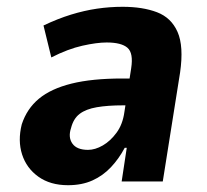

<svg xmlns="http://www.w3.org/2000/svg" viewBox="-20 -534 608 565"><path d="M180 11Q128 11 93 -14Q58 -39 45 -79.5Q32 -120 44 -168Q59 -214 94.5 -243.5Q130 -273 190.5 -288Q251 -303 340 -303H383L372 -224H342Q297 -224 265 -218.5Q233 -213 214.5 -199Q196 -185 189 -157Q180 -130 193 -111.5Q206 -93 239 -93Q260 -93 282.5 -106Q305 -119 323 -143.5Q341 -168 346 -204L366 -333Q373 -378 355 -393.5Q337 -409 294 -409Q265 -409 222.5 -399.5Q180 -390 131 -365L108 -459Q150 -479 189 -491Q228 -503 265.5 -508.5Q303 -514 341 -514Q400 -514 442 -498Q484 -482 502.5 -440Q521 -398 510 -321L459 0H338L353 -99H347Q330 -67 306.5 -42Q283 -17 252 -3Q221 11 180 11Z"/></svg>

Font: Nunito Sans 7pt Condensed ExtraBold
Style: Italic
Weight: 800
Width: 3
Italic angle: -9°
Designer: Vernon Adams
Foundry: Vernon Adams
Version: Version 3.101;gftools[0.9.27]